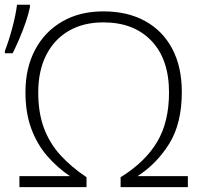

<svg xmlns="http://www.w3.org/2000/svg" viewBox="-20 -772 835 792"><path d="M406.2 -679.7Q323.7 -679.7 263.4 -644.5Q203.1 -609.4 170.4 -544.4Q137.7 -479.5 137.7 -390.6Q137.7 -307.1 161.1 -244.1Q184.6 -181.2 229.2 -132.1Q273.9 -83 336.9 -41V0H60.1V-45.4H268.6Q216.8 -80.1 175 -128.2Q133.3 -176.3 109.1 -241.2Q85 -306.2 85 -392.1Q85 -491.7 124.8 -566.7Q164.6 -641.6 236.8 -683.3Q309.1 -725.1 406.2 -725.1Q505.9 -725.1 578.4 -685.3Q650.9 -645.5 690.4 -571Q730 -496.6 730 -392.6Q730 -263.2 678.5 -179.9Q627 -96.7 547.4 -45.4H754.9V0H477.5V-41Q578.1 -103 627.7 -185.8Q677.2 -268.6 677.2 -390.6Q677.2 -527.3 604.7 -603.5Q532.2 -679.7 406.2 -679.7ZM0 -552.2V-561.5Q15.1 -599.6 29.8 -653.6Q44.4 -707.5 50.3 -752.4H103.5V-742.7Q98.1 -715.3 86.4 -681.2Q74.7 -647 60.1 -612.8Q45.4 -578.6 32.2 -552.2Z"/></svg>

Font: Open Sans Light
Style: Regular
Weight: 300
Designer: Monotype Design Team
Foundry: Monotype Imaging Inc.
Version: Version 3.000; ttfautohint (v1.8.4)